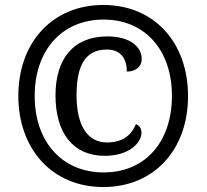

<svg xmlns="http://www.w3.org/2000/svg" viewBox="-20 -745 834 775"><path d="M397 10C601 10 739 -140 739 -357C739 -574 602 -725 397 -725C192 -725 54 -574 54 -358C54 -142 192 10 397 10ZM398 -49C233 -49 120 -170 120 -358C120 -542 230 -666 398 -666C565 -666 674 -543 674 -358C674 -174 568 -49 398 -49ZM403 -116C500 -116 551 -168 551 -209C551 -226 543 -238 529 -244C511 -202 478 -170 412 -170C333 -170 289 -238 289 -361C289 -478 323 -545 411 -545C472 -545 492 -503 492 -456C525 -456 552 -474 552 -507C552 -554 508 -598 413 -598C274 -598 204 -505 204 -360C204 -209 274 -116 403 -116Z"/></svg>

Font: Noto Serif SemiCondensed Black
Style: Italic
Weight: 900
Width: 4
Italic angle: -12°
Designer: Monotype Design Team
Foundry: Monotype Imaging Inc.
Version: Version 2.014